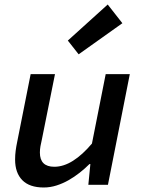

<svg xmlns="http://www.w3.org/2000/svg" viewBox="-20 -820 640 852"><path d="M174 12Q111 12 79 -20.5Q47 -53 47 -112Q47 -132 49.5 -151Q52 -170 56 -189L116 -491H224L166 -202Q162 -185 159.5 -171Q157 -157 157 -143Q157 -80 221 -80Q262 -80 304 -106.5Q346 -133 388 -183L449 -491H556L459 0H372L381 -92H377Q357 -72 333.5 -53.5Q310 -35 284.5 -20.5Q259 -6 231 3Q203 12 174 12ZM329 -579 281 -640 458 -800 523 -717Z"/></svg>

Font: Source Code Pro Semibold
Style: Italic
Weight: 600
Italic angle: -11°
Monospace: yes
Designer: Paul D. Hunt, Teo Tuominen
Foundry: Adobe Systems Incorporated
Version: Version 1.050;PS 1.000;hotconv 16.6.51;makeotf.lib2.5.65220